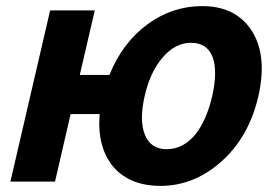

<svg xmlns="http://www.w3.org/2000/svg" viewBox="-20 -594 908 628"><path d="M618 -153Q655 -199 674 -279Q692 -360 676 -406Q658 -454 605 -454Q553 -454 512 -406Q471 -359 453 -279Q435 -200 454 -153Q473 -106 525 -106Q578 -106 618 -153ZM338 -349Q380 -454 463 -515Q544 -574 641 -574Q749 -574 801 -497Q856 -415 825 -279Q794 -144 701 -63Q613 14 505 14Q405 14 351 -48Q297 -112 306 -221H211L160 0H14L144 -560H290L241 -349Z"/></svg>

Font: KaiGen Gothic CN Bold
Style: Bold
Weight: 700
Designer: Ryoko NISHIZUKA  (kana & ideographs); Paul D. Hunt (Latin, Greek & Cyrillic); Wenlong ZHANG  (bopomofo); Sandoll Communi
Foundry: Adobe Systems Incorporated
Version: Version 1.002.20150501